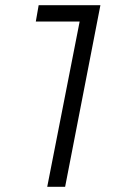

<svg xmlns="http://www.w3.org/2000/svg" viewBox="-20 -720 471 740"><path d="M129 -700H367L231 0H162L287 -637H118Z"/></svg>

Font: Gontserrat Light
Style: Italic
Weight: 300
Italic angle: -11.3°
Designer: Julieta Ulanovsky
Foundry: Julieta Ulanovsky
Version: Version 6.001